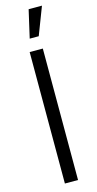

<svg xmlns="http://www.w3.org/2000/svg" viewBox="-145 -998 523 1037"><g transform="rotate(-15 117.0 -480.0)"><path d="M134.5 -960 99 -805H149.5L209 -960ZM80 0H153.5V-735H80Z"/></g></svg>

Font: Hauora
Style: Regular
Weight: 400
Designer: Mikhail Sharanda
Foundry: WCYS & Co.
Version: Version 1.010